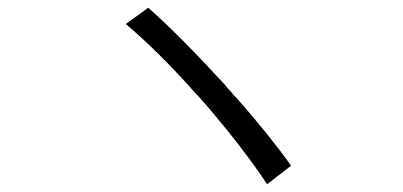

<svg xmlns="http://www.w3.org/2000/svg" viewBox="-20 -590 1040 496"><path d="M732 -162C695 -214 645 -276 591 -337L583 -345C579 -351 574 -356 569 -361L562 -370C493 -445 421 -519 363 -570L305 -528C362 -480 426 -416 486 -348L493 -341L500 -333C503 -330 505 -327 507 -325L514 -317C574 -247 630 -175 670 -114L732 -162Z"/></svg>

Font: Glow Sans SC Normal
Style: Regular
Weight: 400
Designer: Ryoko NISHIZUKA (kana, bopomofo & ideographs); Paul D. Hunt (Latin, Greek & Cyrillic); Sandoll Communications, Soo-young
Version: Version 0.93